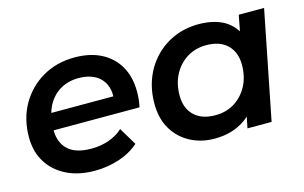

<svg xmlns="http://www.w3.org/2000/svg" viewBox="-73 -724 1451 915"><g transform="rotate(-15 652.5 -266.5)"><path d="M297 7Q217 7 158 -22.5Q99 -52 66.5 -104.5Q34 -157 34 -228Q34 -319 74 -389Q114 -459 183.5 -499.5Q253 -540 342 -540Q417 -540 472 -512Q527 -484 557.5 -431.5Q588 -379 588 -306Q588 -287 586 -267Q584 -247 580 -230H156Q157 -168 194 -134Q231 -99 310 -99Q355 -99 396 -113.5Q437 -128 464 -154L516 -67Q474 -30 416.5 -11.5Q359 7 297 7ZM167 -313H473Q474 -346 463 -370Q448 -404 415 -422Q382 -440 336 -440Q281 -440 240.5 -414.5Q200 -389 178 -343Q171 -328 167 -313Z M888 7Q823 7 769.5 -21Q716 -49 684.5 -101.5Q653 -154 653 -228Q653 -296 675.5 -353Q698 -410 739 -452Q780 -494 834.5 -517Q889 -540 954 -540Q1021 -540 1070 -516Q1111 -495 1136 -456L1151 -534H1276L1170 0H1051L1062 -55Q1049 -43 1035 -34Q974 7 888 7ZM920 -100Q974 -100 1015 -125.5Q1056 -151 1080 -196Q1104 -241 1104 -300Q1104 -362 1067 -398Q1030 -434 963 -434Q910 -434 868.5 -408.5Q827 -383 803 -338Q779 -293 779 -234Q779 -172 816 -136Q853 -100 920 -100Z"/></g></svg>

Font: Montserrat Thin SemiBold
Style: Italic
Weight: 600
Italic angle: -11.3°
Version: Version 9.000